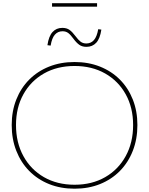

<svg xmlns="http://www.w3.org/2000/svg" viewBox="-20 -1136 904 1164"><path d="M432 8Q347.5 8 277.8 -20Q208 -48 157.2 -99.5Q106.5 -151 78.8 -221.8Q51 -292.5 51 -378Q51 -462.5 78.8 -532.5Q106.5 -602.5 157.2 -653.5Q208 -704.5 277.8 -732.2Q347.5 -760 432 -760Q516.5 -760 586.2 -732.2Q656 -704.5 706.8 -653.5Q757.5 -602.5 785.2 -532.5Q813 -462.5 813 -378Q813 -292.5 785.2 -221.8Q757.5 -151 706.8 -99.5Q656 -48 586.2 -20Q516.5 8 432 8ZM432 -16Q537.5 -16 617.5 -62Q697.5 -108 742.2 -189.8Q787 -271.5 787 -378Q787 -483.5 742.2 -564.2Q697.5 -645 617.5 -690.5Q537.5 -736 432 -736Q326.5 -736 246.5 -690.5Q166.5 -645 121.8 -564.2Q77 -483.5 77 -378Q77 -271.5 121.8 -189.8Q166.5 -108 246.5 -62Q326.5 -16 432 -16ZM575.5 -959 594.5 -956.5Q586.5 -902 563.5 -877Q540.5 -852 504 -852Q478 -852 460.5 -864.5Q443 -877 425 -901.5Q408 -925 393.8 -935.8Q379.5 -946.5 359 -946.5Q331 -946.5 312.8 -926Q294.5 -905.5 287 -859.5L267.5 -862Q275.5 -916.5 298.5 -941.8Q321.5 -967 358 -967Q384.5 -967 401.8 -954.5Q419 -942 437.5 -917Q454.5 -894 468.8 -883.2Q483 -872.5 503.5 -872.5Q531.5 -872.5 549.5 -893Q567.5 -913.5 575.5 -959ZM568.5 -1116.5V-1095.5H295.5V-1116.5Z"/></svg>

Font: Hepta Slab ExtraLight ExtraLight
Style: Regular
Weight: 250
Version: Version 1.102